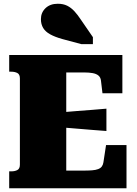

<svg xmlns="http://www.w3.org/2000/svg" viewBox="-20 -1003 730 1023"><path d="M654 -230V0H29V-90H40Q59 -90 72.5 -97Q86 -104 86 -126V-585Q86 -607 72.5 -614Q59 -621 40 -621H29V-710H632V-506H526L518 -573Q516 -591 504.5 -600.5Q493 -610 473.5 -613.5Q454 -617 428 -617H333V-94H421Q450 -94 470 -95.5Q490 -97 503 -102Q516 -107 522.5 -116Q529 -125 531 -138L545 -230ZM312 -405Q351 -409 390.5 -411.5Q430 -414 469 -417.5Q508 -421 547 -424V-305Q508 -308 469 -311Q430 -314 390.5 -317.5Q351 -321 312 -324ZM411 -898Q394 -924 376.5 -943Q359 -962 338 -972.5Q317 -983 288 -983Q247 -983 222.5 -959.5Q198 -936 198 -901Q198 -874 210 -854Q222 -834 247.5 -820Q273 -806 312 -795L413 -768H475V-805Z"/></svg>

Font: Roboto Serif 20pt Black
Style: Regular
Weight: 900
Version: Version 1.008